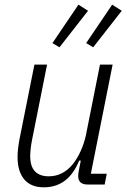

<svg xmlns="http://www.w3.org/2000/svg" viewBox="-20 -788 544 820"><path d="M181 -512 117 -191Q113 -172 111 -153Q109 -134 109 -122Q109 -77 129.5 -56Q150 -35 188 -35Q219 -35 245 -48.5Q271 -62 291 -87Q311 -112 325.5 -145Q340 -178 347 -211L407 -512H461L368 -46H436L427 0H354Q314 0 314 -36Q314 -42 315 -50.5Q316 -59 318 -66L325 -102H318Q272 12 167 12Q112 12 83.5 -22Q55 -56 55 -117Q55 -149 63 -192L127 -512ZM234 -586 204 -604 315 -768 356 -742ZM378 -586 348 -604 459 -768 500 -742Z"/></svg>

Font: IBM Plex Sans Cond Light
Style: Italic
Weight: 300
Width: 3
Italic angle: -11°
Designer: Mike Abbink, Paul van der Laan, Pieter van Rosmalen
Foundry: Bold Monday
Version: Version 1.3